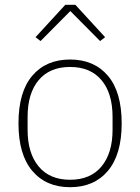

<svg xmlns="http://www.w3.org/2000/svg" viewBox="-20 -768 584 800"><path d="M272 12Q172 12 114.5 -56Q57 -124 57 -254Q57 -385 114.5 -452.5Q172 -520 272 -520Q372 -520 429.5 -452.5Q487 -385 487 -254Q487 -124 429.5 -56Q372 12 272 12ZM272 -19Q357 -19 403 -74.5Q449 -130 449 -227V-281Q449 -379 403 -434Q357 -489 272 -489Q187 -489 141 -434Q95 -379 95 -281V-227Q95 -130 141 -74.5Q187 -19 272 -19ZM294 -748 418 -613 397 -597 273 -722 149 -597 128 -613 252 -748Z"/></svg>

Font: IBM Plex Sans Arabic ExtraLight
Style: Regular
Weight: 200
Designer: Mike Abbink, Paul van der Laan, Pieter van Rosmalen, Wael Morcos, Khajak Apelian
Foundry: Bold Monday
Version: Version 1.1